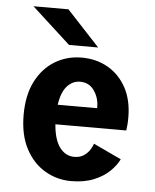

<svg xmlns="http://www.w3.org/2000/svg" viewBox="-52 -754 654 810"><g transform="rotate(5 275.0 -349.5)"><path d="M278.5 11Q219 11 168 -19Q117 -49 86.2 -107.2Q55.5 -165.5 55.5 -250.5Q55.5 -334.5 85.5 -392.8Q115.5 -451 166.2 -481.5Q217 -512 279.5 -512Q341 -512 390 -484Q439 -456 467.8 -403.5Q496.5 -351 496.5 -277Q496.5 -258 495.2 -244.2Q494 -230.5 492.5 -222H192.5Q197.5 -157 222 -124.5Q246.5 -92 283.5 -92Q308 -92 324 -103Q340 -114 349.2 -128.5Q358.5 -143 362 -154.5L480 -99Q468 -73.5 442 -48Q416 -22.5 375.2 -5.8Q334.5 11 278.5 11ZM281 -410Q249.5 -410 226.2 -384.5Q203 -359 195 -305H362V-310.5Q362 -348.5 340.8 -379.2Q319.5 -410 281 -410ZM220.5 -560.5 57 -710H205L344 -560.5Z"/></g></svg>

Font: Trispace SemiCondensed SemiBold
Style: Regular
Weight: 600
Width: 4
Designer: Tyler Finck
Foundry: Etcetera Type Company
Version: Version 1.210; ttfautohint (v1.8.3)